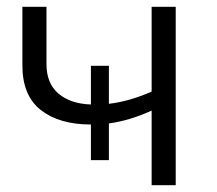

<svg xmlns="http://www.w3.org/2000/svg" viewBox="-20 -546 639 566"><path d="M248 -74V-179Q248 -179 247 -179Q155 -179 100.5 -221.5Q46 -264 46 -353V-526H117V-357Q117 -300 152.5 -270Q188 -240 248 -238V-352H301V-240Q361 -247 427 -276V-526H498V0H427V-220Q364 -191 301 -182V-74Z"/></svg>

Font: Montserrat
Style: Regular
Weight: 400
Designer: Julieta Ulanovsky
Foundry: Julieta Ulanovsky
Version: Version 9.000; ttfautohint (v1.8.4.7-5d5b)